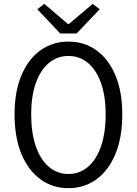

<svg xmlns="http://www.w3.org/2000/svg" viewBox="-20 -959 707 992"><path d="M334 13.2Q252 13.2 189 -32.5Q126 -78.1 90.6 -163.6Q55.2 -249 55.2 -368.2Q55.2 -485.4 90.6 -569.6Q126 -653.8 189 -699Q252 -744.1 334 -744.1Q415.5 -744.1 478.3 -699Q541 -653.8 576.4 -569.6Q611.8 -485.4 611.8 -368.2Q611.8 -249 576.4 -163.6Q541 -78.1 478.3 -32.5Q415.5 13.2 334 13.2ZM334 -60.1Q391.6 -60.1 434.8 -97.2Q478 -134.3 502 -203.4Q525.9 -272.5 525.9 -368.2Q525.9 -461.9 502 -529.5Q478 -597.2 434.8 -633.5Q391.6 -669.9 334 -669.9Q275.9 -669.9 232.4 -633.5Q189 -597.2 165 -529.5Q141.1 -461.9 141.1 -368.2Q141.1 -272.5 165 -203.4Q189 -134.3 232.4 -97.2Q275.9 -60.1 334 -60.1ZM291 -786.1 172.9 -911.1 209 -939 331.1 -835H335.9L459 -939L495.1 -911.1L376 -786.1Z"/></svg>

Font: Shanggu Mono N
Style: Regular
Weight: 350
Designer: GuiWonder
Version: Version 1.021